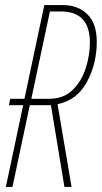

<svg xmlns="http://www.w3.org/2000/svg" viewBox="-20 -734 400 754"><path d="M103 -346 176 -689H219Q333 -689 333 -567Q333 -518 317 -467Q301 -416 265.5 -381Q230 -346 172 -346ZM3 0H29L97 -321H180L233 0H261L206 -325Q282 -340 321 -411.5Q360 -483 360 -570Q360 -642 323 -678Q286 -714 228 -714H154L76 -346H20L15 -321H71Z"/></svg>

Font: Noto Sans Display Condensed Thin
Style: Italic
Weight: 250
Width: 3
Italic angle: -12°
Designer: Monotype Design Team
Foundry: Monotype Imaging Inc.
Version: Version 1.900